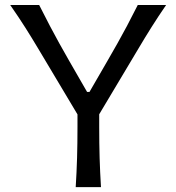

<svg xmlns="http://www.w3.org/2000/svg" viewBox="-20 -770 724 790"><path d="M291.5 0Q295.4 -62.5 297.1 -120.6Q298.8 -178.7 298.8 -248V-299.3L136.7 -570.8Q110.8 -614.3 84.7 -655.5Q58.6 -696.8 22 -749.5H141.1Q167 -698.7 186 -662.1Q205.1 -625.5 223.4 -592.8Q241.7 -560.1 264.2 -520.5L338.4 -391.6H348.1L420.4 -516.6Q444.3 -558.1 463.4 -591.8Q482.4 -625.5 502 -662.4Q521.5 -699.2 546.9 -749.5H663.6Q632.3 -704.1 604 -659.2Q575.7 -614.3 550.3 -571.3L388.2 -299.8V-248Q388.2 -178.7 389.9 -120.6Q391.6 -62.5 395.5 0Z"/></svg>

Font: Pinar-DS2-FD Regular
Style: Regular
Weight: 400
Designer: Amin Abedi
Version: Version 2.000